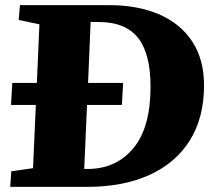

<svg xmlns="http://www.w3.org/2000/svg" viewBox="-20 -730 852 750"><path d="M405 -710Q519 -710 602.5 -673.5Q686 -637 731.5 -567Q777 -497 777 -397Q777 -270 721.5 -181.5Q666 -93 563.5 -46.5Q461 0 319 0H20L24 -61L109 -73L120 -320H23L28 -406H124L134 -635L53 -652L58 -710ZM322 -70Q433 -70 500.5 -150.5Q568 -231 568 -391Q568 -522 518.5 -583Q469 -644 366 -644H334L324 -406H461L456 -320H320L309 -70Z"/></svg>

Font: Literata 36pt ExtraBold
Style: Italic
Weight: 800
Italic angle: -2°
Designer: Latin by Veronika Burian and Jose Scaglione. Greek by Irene Vlachou. Cyrillic by Vera Evstafieva
Foundry: TypeTogether
Version: Version 3.002